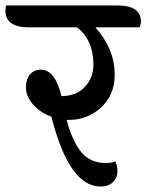

<svg xmlns="http://www.w3.org/2000/svg" viewBox="-74 -676 536 703"><path d="M356 -656Q442 -656 442 -597Q442 -586 437 -576H275Q346 -497 346 -402Q346 -329 296.5 -283Q247 -237 178 -237H170Q189 -164 221.5 -121.5Q254 -79 315 -79Q333 -79 348 -85Q356 -70 356 -48Q356 -26 340 -9.5Q324 7 294 7Q179 7 114 -249Q74 -263 47.5 -293Q21 -323 21 -354.5Q21 -386 36 -403.5Q51 -421 75 -421Q128 -421 151 -324H153Q207 -325 237.5 -358.5Q268 -392 268 -440Q268 -529 208 -576H31Q-54 -576 -54 -637Q-54 -650 -51 -656Z"/></svg>

Font: Laila Medium
Style: Regular
Weight: 500
Designer: Hitesh Malaviya
Foundry: Indian Type Foundry
Version: Version 1.302;PS 1.0;hotconv 1.0.78;makeotf.lib2.5.61930; tt